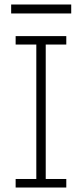

<svg xmlns="http://www.w3.org/2000/svg" viewBox="-20 -837 366 857"><path d="M275.9 0H49.8V-38.1H142.1V-638.2H49.8V-675.8H275.9V-638.2H184.1V-38.1H275.9ZM29.8 -776.9V-816.9H297.9V-776.9Z"/></svg>

Font: Clear Sans Thin
Style: Regular
Weight: 250
Foundry: Intel Corporation
Version: Version 1.00